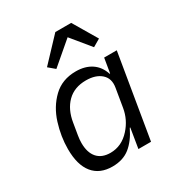

<svg xmlns="http://www.w3.org/2000/svg" viewBox="-181 -890 963 1028"><g transform="rotate(-30 300.0 -376.5)"><path d="M383 0 403 -122H400Q368 -56 325 -22Q282 12 217 12Q139 12 97.5 -39Q56 -90 56 -188Q56 -265 80.5 -343.5Q105 -422 160 -475Q215 -528 300 -528Q357 -528 396 -502Q435 -476 451 -426H454L469 -516H547L461 0ZM365 -114Q411 -165 422 -232L441 -346Q450 -399 416.5 -429Q383 -459 323 -459Q251 -459 207 -415.5Q163 -372 151 -297L139 -225Q135 -201 135 -180Q135 -121 163 -89Q191 -57 244 -57Q314 -57 365 -114ZM409 -765 496 -618 450 -591 354 -708 217 -591 178 -624 311 -765Z"/></g></svg>

Font: iA Writer Mono V
Style: Regular
Weight: 400
Italic angle: -9.5°
Designer: Mike Abbink, Paul van der Laan, Pieter van Rosmalen
Foundry: Bold Monday
Version: Version 2.000